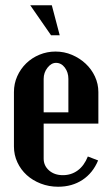

<svg xmlns="http://www.w3.org/2000/svg" viewBox="-20 -701 416 730"><path d="M33 -351Q33 -383 45.5 -411Q58 -439 79.5 -460Q101 -481 130 -493Q159 -505 191 -505Q224 -505 253.5 -492.5Q283 -480 305.5 -459Q328 -438 341 -410Q354 -382 354 -351V-231H146V-98Q146 -71 166.5 -53Q187 -35 219 -35Q251 -35 275.5 -53Q300 -71 314 -106L353 -91Q333 -43 293.5 -17Q254 9 201 9Q166 9 135 -3Q104 -15 81.5 -35.5Q59 -56 46 -84Q33 -112 33 -144ZM240 -274V-401Q240 -426 226.5 -444Q213 -462 193 -462Q175 -462 160.5 -443.5Q146 -425 146 -401V-274ZM174 -567 95 -681H177L207 -567Z"/></svg>

Font: Moniqa ExtBd Paragraph
Style: Regular
Weight: 800
Designer: Rajesh Rajput
Foundry: Rajesh Rajput
Version: Version 1.000